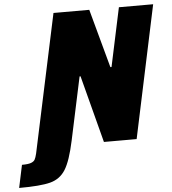

<svg xmlns="http://www.w3.org/2000/svg" viewBox="-168 -742 892 994"><g transform="rotate(-5 278.0 -244.5)"><path d="M-6 29 147 -688H333L416 -383H422L487 -688H665L519 0H349L258 -349H253L183 -21Q161 82 133 127Q105 172 53.5 185.5Q2 199 -109 199L-84 81Q-52 81 -37 75.5Q-22 70 -16.5 60Q-11 50 -6 29Z"/></g></svg>

Font: Saira Semi Condensed ExtraBold
Style: Italic
Weight: 800
Width: 4
Italic angle: -12°
Designer: Hector Gatti with collaboration of the Omnibus-Type team
Foundry: Omnibus-Type
Version: Version 1.001; ttfautohint (v1.8)